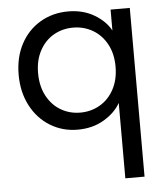

<svg xmlns="http://www.w3.org/2000/svg" viewBox="-56 -607 788 916"><g transform="rotate(-5 338.0 -148.5)"><path d="M43 -276Q43 -360 77 -423.5Q111 -487 170.5 -522Q230 -557 304 -557Q375 -557 428.5 -525.5Q482 -494 507 -448V-548H599V260H507V-101Q481 -55 427 -23Q373 9 301 9Q229 9 170 -27Q111 -63 77 -128Q43 -193 43 -276ZM507 -275Q507 -337 482 -383Q457 -429 414.5 -453.5Q372 -478 321 -478Q270 -478 228 -454Q186 -430 161 -384Q136 -338 136 -276Q136 -213 161 -166.5Q186 -120 228 -95.5Q270 -71 321 -71Q372 -71 414.5 -95.5Q457 -120 482 -166.5Q507 -213 507 -275Z"/></g></svg>

Font: DVN-Poppins
Style: Regular
Weight: 400
Designer: Ninad Kale (Devanagari), Jonny Pinhorn (Latin)
Foundry: Indian Type Foundry
Version: 4.004